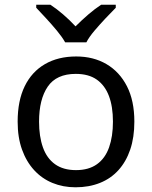

<svg xmlns="http://www.w3.org/2000/svg" viewBox="-20 -786 645 816"><path d="M551 -269Q551 -202 533.5 -150.5Q516 -99 483.5 -63Q451 -27 404.5 -8.5Q358 10 301 10Q248 10 203 -8.5Q158 -27 125 -63Q92 -99 73.5 -150.5Q55 -202 55 -269Q55 -358 85 -419.5Q115 -481 171 -513.5Q227 -546 304 -546Q377 -546 432.5 -513.5Q488 -481 519.5 -419.5Q551 -358 551 -269ZM146 -269Q146 -206 162.5 -159.5Q179 -113 214 -88Q249 -63 303 -63Q357 -63 392 -88Q427 -113 443.5 -159.5Q460 -206 460 -269Q460 -333 443 -378Q426 -423 391.5 -447.5Q357 -472 302 -472Q220 -472 183 -418Q146 -364 146 -269ZM257 -606Q244 -629 222 -655.5Q200 -682 176 -708Q152 -734 134 -753V-766H194Q220 -749 248 -725Q276 -701 301 -674Q328 -701 356 -725Q384 -749 410 -766H472V-753Q453 -734 428.5 -708Q404 -682 381.5 -655.5Q359 -629 347 -606Z"/></svg>

Font: Noto Sans Ambassadori
Style: Regular
Weight: 400
Designer: Monotype Design Team
Foundry: Monotype Imaging Inc.
Version: Version 2.013